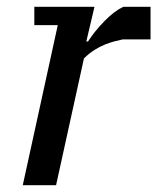

<svg xmlns="http://www.w3.org/2000/svg" viewBox="-20 -545 463 565"><path d="M341 -429H423V-525H343C325.7 -517 307.3 -503.2 288 -483.5C268.7 -463.8 252.3 -443.7 239 -423H234L258 -525H81V-471H150L47 0H145L227 -373C237 -383 247.3 -391.3 258 -398C268.7 -404.7 279 -410 289 -414C299 -418 308.5 -421.2 317.5 -423.5C326.5 -425.8 334.3 -427.7 341 -429Z"/></svg>

Font: PT Serif Caption
Style: Italic
Weight: 400
Italic angle: -12°
Designer: A.Korolkova, O.Umpeleva, V.Yefimov
Foundry: ParaType Ltd
Version: Version 1.000W OFL